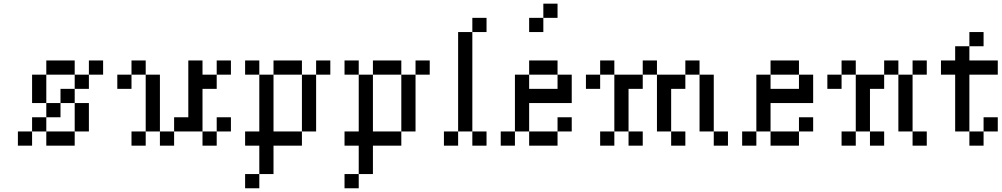

<svg xmlns="http://www.w3.org/2000/svg" viewBox="-20 -789 5425 1040"><path d="M230.8 -461.5H307.7V-384.6H230.8ZM307.7 -461.5H384.6V-384.6H307.7ZM461.5 -461.5H538.5V-384.6H461.5ZM384.6 -384.6H461.5V-307.7H384.6ZM307.7 -307.7H384.6V-230.8H307.7ZM230.8 -230.8H307.7V-153.8H230.8ZM153.8 -153.8H230.8V-76.9H153.8ZM76.9 -76.9H153.8V0H76.9ZM153.8 -384.6H230.8V-307.7H153.8ZM153.8 -307.7H230.8V-230.8H153.8ZM384.6 -230.8H461.5V-153.8H384.6ZM384.6 -153.8H461.5V-76.9H384.6ZM307.7 -76.9H384.6V0H307.7ZM230.8 -76.9H307.7V0H230.8Z M615.4 -384.6H692.3V-307.7H615.4ZM692.3 -461.5H769.2V-384.6H692.3ZM769.2 -384.6H846.2V-307.7H769.2ZM769.2 -307.7H846.2V-230.8H769.2ZM769.2 -230.8H846.2V-153.8H769.2ZM769.2 -153.8H846.2V-76.9H769.2ZM846.2 -76.9H923.1V0H846.2ZM692.3 -76.9H769.2V0H692.3ZM1000 -153.8H1076.9V-76.9H1000ZM923.1 -153.8H1000V-76.9H923.1ZM1076.9 -76.9H1153.8V0H1076.9ZM1153.8 -153.8H1230.8V-76.9H1153.8ZM1000 -230.8H1076.9V-153.8H1000ZM1000 -307.7H1076.9V-230.8H1000ZM1000 -384.6H1076.9V-307.7H1000ZM1000 -461.5H1076.9V-384.6H1000ZM1076.9 -384.6H1153.8V-307.7H1076.9ZM1153.8 -461.5H1230.8V-384.6H1153.8Z M1307.7 -461.5H1384.6V-384.6H1307.7ZM1384.6 -384.6H1461.5V-307.7H1384.6ZM1384.6 -307.7H1461.5V-230.8H1384.6ZM1384.6 -230.8H1461.5V-153.8H1384.6ZM1384.6 -153.8H1461.5V-76.9H1384.6ZM1384.6 -76.9H1461.5V0H1384.6ZM1384.6 0H1461.5V76.9H1384.6ZM1384.6 76.9H1461.5V153.8H1384.6ZM1307.7 153.8H1384.6V230.8H1307.7ZM1307.7 -76.9H1384.6V0H1307.7ZM1461.5 -76.9H1538.5V0H1461.5ZM1538.5 -76.9H1615.4V0H1538.5ZM1615.4 -153.8H1692.3V-76.9H1615.4ZM1615.4 -230.8H1692.3V-153.8H1615.4ZM1615.4 -307.7H1692.3V-230.8H1615.4ZM1615.4 -384.6H1692.3V-307.7H1615.4ZM1461.5 -461.5H1538.5V-384.6H1461.5ZM1538.5 -461.5H1615.4V-384.6H1538.5ZM1692.3 -461.5H1769.2V-384.6H1692.3Z M1846.2 -461.5H1923.1V-384.6H1846.2ZM1923.1 -384.6H2000V-307.7H1923.1ZM1923.1 -307.7H2000V-230.8H1923.1ZM1923.1 -230.8H2000V-153.8H1923.1ZM1923.1 -153.8H2000V-76.9H1923.1ZM1923.1 -76.9H2000V0H1923.1ZM1923.1 0H2000V76.9H1923.1ZM1923.1 76.9H2000V153.8H1923.1ZM1846.2 153.8H1923.1V230.8H1846.2ZM1846.2 -76.9H1923.1V0H1846.2ZM2000 -76.9H2076.9V0H2000ZM2076.9 -76.9H2153.8V0H2076.9ZM2153.8 -153.8H2230.8V-76.9H2153.8ZM2153.8 -230.8H2230.8V-153.8H2153.8ZM2153.8 -307.7H2230.8V-230.8H2153.8ZM2153.8 -384.6H2230.8V-307.7H2153.8ZM2000 -461.5H2076.9V-384.6H2000ZM2076.9 -461.5H2153.8V-384.6H2076.9ZM2230.8 -461.5H2307.7V-384.6H2230.8Z M2384.6 -76.9H2461.5V0H2384.6ZM2538.5 -76.9H2615.4V0H2538.5ZM2461.5 -153.8H2538.5V-76.9H2461.5ZM2461.5 -230.8H2538.5V-153.8H2461.5ZM2461.5 -307.7H2538.5V-230.8H2461.5ZM2461.5 -384.6H2538.5V-307.7H2461.5ZM2461.5 -461.5H2538.5V-384.6H2461.5ZM2461.5 -538.5H2538.5V-461.5H2461.5ZM2461.5 -615.4H2538.5V-538.5H2461.5ZM2538.5 -692.3H2615.4V-615.4H2538.5Z M2692.3 -76.9H2769.2V0H2692.3ZM2846.2 -76.9H2923.1V0H2846.2ZM2923.1 -76.9H3000V0H2923.1ZM2769.2 -153.8H2846.2V-76.9H2769.2ZM2769.2 -230.8H2846.2V-153.8H2769.2ZM2769.2 -307.7H2846.2V-230.8H2769.2ZM2769.2 -384.6H2846.2V-307.7H2769.2ZM2846.2 -461.5H2923.1V-384.6H2846.2ZM2923.1 -461.5H3000V-384.6H2923.1ZM3000 -384.6H3076.9V-307.7H3000ZM3000 -307.7H3076.9V-230.8H3000ZM2923.1 -307.7H3000V-230.8H2923.1ZM2846.2 -307.7H2923.1V-230.8H2846.2ZM3000 -153.8H3076.9V-76.9H3000ZM2923.1 -769.2H3000V-692.3H2923.1ZM2846.2 -692.3H2923.1V-615.4H2846.2Z M3230.8 -76.9H3307.7V0H3230.8ZM3384.6 -76.9H3461.5V0H3384.6ZM3307.7 -153.8H3384.6V-76.9H3307.7ZM3307.7 -230.8H3384.6V-153.8H3307.7ZM3307.7 -307.7H3384.6V-230.8H3307.7ZM3307.7 -384.6H3384.6V-307.7H3307.7ZM3230.8 -461.5H3307.7V-384.6H3230.8ZM3153.8 -384.6H3230.8V-307.7H3153.8ZM3384.6 -384.6H3461.5V-307.7H3384.6ZM3461.5 -461.5H3538.5V-384.6H3461.5ZM3538.5 -384.6H3615.4V-307.7H3538.5ZM3538.5 -307.7H3615.4V-230.8H3538.5ZM3538.5 -230.8H3615.4V-153.8H3538.5ZM3538.5 -153.8H3615.4V-76.9H3538.5ZM3615.4 -76.9H3692.3V0H3615.4ZM3615.4 -384.6H3692.3V-307.7H3615.4ZM3692.3 -461.5H3769.2V-384.6H3692.3ZM3769.2 -384.6H3846.2V-307.7H3769.2ZM3769.2 -307.7H3846.2V-230.8H3769.2ZM3769.2 -230.8H3846.2V-153.8H3769.2ZM3769.2 -153.8H3846.2V-76.9H3769.2ZM3846.2 -76.9H3923.1V0H3846.2Z M4000 -76.9H4076.9V0H4000ZM4153.8 -76.9H4230.8V0H4153.8ZM4230.8 -76.9H4307.7V0H4230.8ZM4076.9 -153.8H4153.8V-76.9H4076.9ZM4076.9 -230.8H4153.8V-153.8H4076.9ZM4076.9 -307.7H4153.8V-230.8H4076.9ZM4076.9 -384.6H4153.8V-307.7H4076.9ZM4153.8 -461.5H4230.8V-384.6H4153.8ZM4230.8 -461.5H4307.7V-384.6H4230.8ZM4307.7 -384.6H4384.6V-307.7H4307.7ZM4307.7 -307.7H4384.6V-230.8H4307.7ZM4230.8 -307.7H4307.7V-230.8H4230.8ZM4153.8 -307.7H4230.8V-230.8H4153.8ZM4307.7 -153.8H4384.6V-76.9H4307.7Z M4538.5 -76.9H4615.4V0H4538.5ZM4692.3 -76.9H4769.2V0H4692.3ZM4615.4 -153.8H4692.3V-76.9H4615.4ZM4615.4 -230.8H4692.3V-153.8H4615.4ZM4615.4 -307.7H4692.3V-230.8H4615.4ZM4615.4 -384.6H4692.3V-307.7H4615.4ZM4538.5 -461.5H4615.4V-384.6H4538.5ZM4461.5 -384.6H4538.5V-307.7H4461.5ZM4692.3 -384.6H4769.2V-307.7H4692.3ZM4769.2 -461.5H4846.2V-384.6H4769.2ZM4846.2 -384.6H4923.1V-307.7H4846.2ZM4846.2 -307.7H4923.1V-230.8H4846.2ZM4846.2 -230.8H4923.1V-153.8H4846.2ZM4846.2 -153.8H4923.1V-76.9H4846.2ZM4923.1 -76.9H5000V0H4923.1ZM4923.1 -461.5H5000V-384.6H4923.1Z M5307.7 -153.8H5384.6V-76.9H5307.7ZM5230.8 -76.9H5307.7V0H5230.8ZM5153.8 -153.8H5230.8V-76.9H5153.8ZM5153.8 -230.8H5230.8V-153.8H5153.8ZM5153.8 -307.7H5230.8V-230.8H5153.8ZM5153.8 -384.6H5230.8V-307.7H5153.8ZM5076.9 -461.5H5153.8V-384.6H5076.9ZM5230.8 -461.5H5307.7V-384.6H5230.8ZM5153.8 -538.5H5230.8V-461.5H5153.8ZM5230.8 -615.4H5307.7V-538.5H5230.8ZM5153.8 -461.5H5230.8V-384.6H5153.8ZM5307.7 -461.5H5384.6V-384.6H5307.7Z"/></svg>

Font: Jacquarda Bastarda 9
Style: Regular
Weight: 400
Designer: Sarah Cadigan-Fried
Version: Version 1.000; ttfautohint (v1.8.4.7-5d5b)